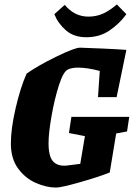

<svg xmlns="http://www.w3.org/2000/svg" viewBox="-20 -837 603 866"><path d="M553 -244 504 -235 475 -59Q425 -39 340.5 -15Q256 9 233 9Q190 9 142.5 -11.5Q95 -32 62 -76.5Q29 -121 29 -190Q29 -256 50.5 -349Q72 -442 100 -505Q151 -541 234 -581.5Q317 -622 341 -622Q374 -621 443 -618Q512 -615 550 -612L506 -399H422L430 -517Q374 -532 331 -532Q306 -532 287 -524Q266 -515 246 -453Q226 -391 212.5 -314Q199 -237 199 -191Q199 -132 219 -109.5Q239 -87 279 -90L342 -98L363 -223L291 -237L302 -310H563ZM225 -773 272 -815Q316 -762 379 -762Q415 -762 445.5 -776Q476 -790 507 -817L550 -773Q519 -730 474 -699.5Q429 -669 370 -669Q313 -669 277.5 -700Q242 -731 225 -773Z"/></svg>

Font: Grenze ExtraBold
Style: Italic
Weight: 800
Italic angle: -10°
Designer: Renata Polastri
Foundry: Omnibus-Type
Version: Version 1.002; ttfautohint (v1.8)